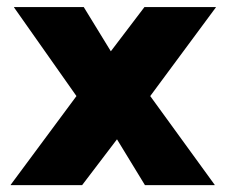

<svg xmlns="http://www.w3.org/2000/svg" viewBox="-20 -539 660 559"><path d="M202.6 -259.3 20.8 -517.5V-518.5H223.8L330.6 -344.1L209.8 -259.3ZM402 0 295.6 -174.4 410.2 -259.3H417.4L605 -1V0ZM11.1 0V-1L202.6 -259.3H416.4L219.1 0ZM203.6 -259.3 400.6 -518.5H608.5V-517.5L417.4 -259.3Z"/></svg>

Font: Foldit Thin
Style: Regular
Weight: 100
Designer: Sophia Tai
Foundry: Sophia Tai
Version: Version 1.003